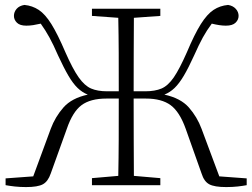

<svg xmlns="http://www.w3.org/2000/svg" viewBox="-20 -759 1034 787"><path d="M188 -47.9Q176.8 -15.1 155.8 -3.7Q134.8 7.8 86.9 7.8Q62 7.8 40.3 5.4Q18.6 2.9 2.9 0V-27.8L116.2 -36.1L188 -231Q206.1 -279.8 240 -318.4Q273.9 -356.9 339.8 -371.1Q316.9 -380.4 298.1 -398.4Q279.3 -416.5 260.5 -448.5Q241.7 -480.5 217.8 -532.2Q198.7 -576.2 182.6 -605.5Q166.5 -634.8 147 -662.1Q130.4 -658.2 116 -656Q101.6 -653.8 87.9 -653.8Q61.5 -653.8 49.3 -666Q37.1 -678.2 37.1 -693.8Q37.1 -710 48.1 -722.7Q59.1 -735.4 80.1 -738.8Q112.3 -735.8 138.7 -718.5Q165 -701.2 190.7 -660.2Q216.3 -619.1 248 -544.9Q278.3 -476.1 302.5 -441.9Q326.7 -407.7 353.3 -396.2Q379.9 -384.8 418.9 -384.8H466.8Q466.8 -467.3 466.6 -541.5Q466.3 -615.7 464.8 -686L356.9 -693.8V-723.1H637.2V-693.8L528.8 -686Q528.3 -615.7 528.1 -542Q527.8 -468.3 527.8 -384.8H575.2Q615.2 -384.8 642.1 -396.2Q668.9 -407.7 692.4 -441.9Q715.8 -476.1 746.1 -544.9Q777.3 -619.1 803.2 -660.2Q829.1 -701.2 855.5 -718.5Q881.8 -735.8 915 -738.8Q935.1 -735.4 946.5 -722.7Q958 -710 958 -693.8Q958 -678.2 945.6 -666Q933.1 -653.8 905.8 -653.8Q893.1 -653.8 878.7 -656Q864.3 -658.2 848.1 -662.1Q827.6 -634.8 811.5 -605.5Q795.4 -576.2 775.9 -532.2Q752.4 -480.5 733.4 -448.5Q714.4 -416.5 695.6 -398.4Q676.8 -380.4 653.8 -371.1Q720.2 -356.9 754.2 -318.4Q788.1 -279.8 806.2 -231L878.9 -36.1L991.2 -27.8V0Q976.1 2.9 954.3 5.4Q932.6 7.8 907.2 7.8Q858.9 7.8 837.6 -3.7Q816.4 -15.1 806.2 -47.9L741.2 -231Q716.3 -300.8 679.4 -327.9Q642.6 -355 578.1 -355H527.8Q527.8 -266.6 528.1 -189Q528.3 -111.3 528.8 -38.1L637.2 -28.8V0H356.9V-28.8L464.8 -38.1Q466.3 -110.8 466.6 -188.2Q466.8 -265.6 466.8 -355H416Q350.6 -355 314.2 -327.9Q277.8 -300.8 253.9 -231Z"/></svg>

Font: Source Han Serif TW ExtraLight
Style: Regular
Weight: 250
Designer: Ryoko NISHIZUKA Ë•øÂ°öÊ∂ºÂ≠ê (kana & ideographs); Frank Grie√ühammer (Latin, Greek & Cyrillic); Wenlong ZHANG Âº†ÊñáÈæô 
Foundry: Adobe
Version: Version 2.003;hotconv 1.1.1;makeotfexe 2.6.0